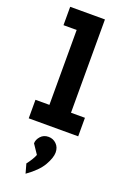

<svg xmlns="http://www.w3.org/2000/svg" viewBox="-194 -791 782 1178"><g transform="rotate(20 196.5 -202.0)"><path d="M42 0V-121H133V-610H47V-730H274V-121H365V0ZM140 326 123 265Q137 247 148.5 228.5Q160 210 166 194L125 133Q125 109 144.5 87Q164 65 196 65Q226 65 247.5 86Q269 107 269 141Q269 175 240.5 225Q212 275 140 326Z"/></g></svg>

Font: Secular One
Style: Regular
Weight: 400
Designer: Michal Sahar
Foundry: Hagilda
Version: Version 1.002; ttfautohint (v1.8.4.7-5d5b);gftools[0.9.29]